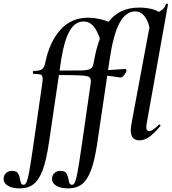

<svg xmlns="http://www.w3.org/2000/svg" viewBox="-144 -768 950 1063"><path d="M-124 224Q-124 202 -110.5 190Q-97 178 -78 178Q-54 178 -45.5 190Q-37 202 -33 225Q-30 241 -26.5 248Q-23 255 -13 255Q-3 255 3.5 239.5Q10 224 17.5 184Q25 144 39 47L90 -306Q92 -317 92 -332Q92 -350 82 -354.5Q72 -359 41 -359Q38 -359 38 -366Q38 -375 41 -375Q74 -375 87.5 -384Q101 -393 106 -418Q129 -534 189.5 -602Q250 -670 343 -670Q377 -670 416.5 -660.5Q456 -651 481 -636L415 -535Q397 -596 374 -622.5Q351 -649 319 -649Q272 -649 242 -597.5Q212 -546 195 -439L127 21Q113 118 92.5 173Q72 228 42 251.5Q12 275 -35 275Q-76 275 -100 260.5Q-124 246 -124 224ZM359 -319Q359 -334 350.5 -340.5Q342 -347 322 -349Q278 -353 136 -353L138 -377Q276 -377 310 -378Q344 -379 358 -388Q372 -397 374 -418L388 -367L358 -306Q359 -311 359 -319ZM144 224Q144 202 157.5 190Q171 178 190 178Q214 178 222.5 190Q231 202 235 225Q238 241 241.5 248Q245 255 255 255Q265 255 271.5 239.5Q278 224 285.5 184Q293 144 307 47L358 -306Q360 -317 360 -332Q360 -350 350 -354.5Q340 -359 309 -359Q306 -359 306 -366Q306 -375 309 -375Q342 -375 356 -384Q370 -393 374 -418Q401 -574 459.5 -650Q518 -726 627 -726Q665 -726 696 -718Q727 -710 741 -697L688 -591Q681 -644 659 -674.5Q637 -705 605 -705Q552 -705 517.5 -640Q483 -575 463 -439L395 21Q381 118 360.5 173Q340 228 310 251.5Q280 275 233 275Q192 275 168 260.5Q144 246 144 224ZM404 -351 406 -378Q447 -378 515 -384L549 -386Q556 -386 556 -377Q556 -369 544 -353.5Q532 -338 522 -339Q497 -343 465.5 -347Q434 -351 404 -351ZM580 -47Q580 -62 585 -89L697 -690Q708 -690 725 -697Q742 -704 756.5 -716.5Q771 -729 774 -745Q775 -748 781 -747.5Q787 -747 786 -744L669 -89Q666 -74 666 -65Q666 -42 682 -42Q692 -42 704.5 -51Q717 -60 735 -77Q737 -79 738 -79Q741 -79 743.5 -75.5Q746 -72 743 -69Q709 -29 682.5 -10Q656 9 628 9Q580 9 580 -47Z"/></svg>

Font: Cormorant Infant
Style: Bold Italic
Weight: 700
Italic angle: -10°
Designer: Christian Thalmann (Catharsis Fonts)
Foundry: Catharsis Fonts
Version: Version 4.000